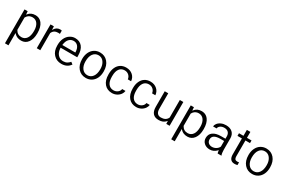

<svg xmlns="http://www.w3.org/2000/svg" viewBox="132 -2021 5317 3589"><g transform="rotate(30 2790.5 -226.5)"><path d="M507.3 -266.6V-258.3Q507.3 -136.7 453.6 -63Q400.4 9.8 310.1 9.8Q217.3 9.8 164.1 -48.8L151.4 -63V-43.9V203.1H75.7V-528.3H144L147.9 -475.1L149.4 -456.5L161.1 -471.2Q213.9 -538.1 308.6 -538.1Q339.4 -538.1 365.5 -530.3Q391.6 -522.5 413.6 -506.8Q435.5 -491.2 453.6 -467.3Q507.3 -395.5 507.3 -266.6ZM392.1 -106Q431.6 -161.1 431.6 -268.6Q431.6 -363.8 392.1 -419.4Q352.1 -476.1 281.7 -476.1Q264.6 -476.1 249 -472.9Q233.4 -469.7 219.7 -463.4Q206.1 -457 193.8 -447.5Q181.6 -438 171.1 -425.3Q160.6 -412.6 152.3 -397L151.4 -395V-393.1V-131.8V-129.9L152.3 -127.9Q194.8 -49.3 282.7 -49.3Q351.6 -49.3 392.1 -106Z M877.4 -533.7V-462.9Q859.9 -465.3 840.3 -465.3Q746.6 -465.3 712.9 -385.3L712.4 -383.8V-382.3V-14.6H636.7V-528.3H710L711.4 -474.6L711.9 -450.2L725.1 -470.7Q767.1 -538.1 844.7 -538.1Q865.2 -538.1 877.4 -533.7Z M1367.2 -83.5Q1302.7 9.8 1177.7 9.8Q1073.2 9.8 1008.3 -60.5Q942.9 -130.9 942.9 -249V-266.1Q942.9 -305.7 950.2 -340.8Q957.5 -376 972.2 -407.2Q1001.5 -468.8 1053.7 -503.4Q1105.5 -538.1 1166.5 -538.1Q1266.1 -538.1 1321.3 -471.2Q1376.5 -403.8 1376.5 -276.9V-245.6H1025.9H1018.6V-237.8Q1020.5 -153.8 1065.9 -101.6Q1111.8 -49.3 1182.6 -49.3Q1232.4 -49.3 1267.6 -69.8Q1298.8 -88.4 1322.8 -117.7ZM1261.7 -436.5Q1226.6 -478.5 1166.5 -478.5Q1147.5 -478.5 1130.1 -473.6Q1112.8 -468.8 1097.7 -459Q1082.5 -449.2 1069.3 -434.6Q1030.8 -391.1 1021.5 -314L1020.5 -305.2H1028.8H1293.5H1300.8V-313V-319.8V-320.3Q1298.8 -357.4 1289.1 -386.5Q1279.3 -415.5 1261.7 -436.5Z M1471.7 -262.7V-269Q1471.7 -308.1 1479 -343.3Q1486.3 -378.4 1501.2 -409.4Q1516.1 -440.4 1536.6 -464.1Q1557.1 -487.8 1583.5 -504.4Q1636.2 -538.1 1704.1 -538.1Q1756.8 -538.1 1798.8 -519.5Q1840.8 -501 1873 -463.9Q1938 -389.2 1938 -264.6V-258.3Q1938 -180.7 1909.2 -119.1Q1880.4 -58.1 1827.4 -24.2Q1774.4 9.8 1705.1 9.8Q1601.1 9.8 1536.6 -64.5Q1471.7 -139.2 1471.7 -262.7ZM1590.3 -420.4Q1547.9 -363.3 1547.9 -258.3Q1547.9 -164.6 1590.3 -107.4Q1611.3 -78.6 1640.4 -64Q1669.4 -49.3 1705.1 -49.3Q1777.3 -49.3 1820.3 -108.4Q1862.3 -166 1862.3 -269Q1862.3 -292 1859.6 -313Q1856.9 -334 1851.6 -352.8Q1846.2 -371.6 1838.1 -388.4Q1830.1 -405.3 1819.3 -419.4Q1805.2 -439 1787.4 -452.1Q1769.5 -465.3 1748.8 -471.9Q1728 -478.5 1704.1 -478.5Q1633.8 -478.5 1590.3 -420.4Z M2157.2 -103.5Q2197.3 -49.3 2270.5 -49.3Q2283.2 -49.3 2295.2 -51.3Q2307.1 -53.2 2318.1 -57.1Q2329.1 -61 2339.6 -66.9Q2350.1 -72.8 2359.4 -80.1Q2395 -108.9 2401.4 -151.9H2472.7Q2468.3 -112.8 2443.4 -77.1Q2415 -37.6 2369.1 -13.7Q2345.7 -2 2321 3.9Q2296.4 9.8 2270.5 9.8Q2166 9.8 2104.5 -61.5Q2042.5 -133.8 2042.5 -259.3V-274.9Q2042.5 -352.1 2070.3 -412.6Q2097.7 -472.2 2148.7 -505.1Q2199.7 -538.1 2270 -538.1Q2313.5 -538.1 2348.9 -525.1Q2384.3 -512.2 2412.6 -486.8Q2466.8 -438 2472.7 -361.3H2401.9Q2396 -411.1 2361.3 -443.4Q2324.2 -478.5 2270 -478.5Q2255.9 -478.5 2242.7 -476.3Q2229.5 -474.1 2217.5 -469.7Q2205.6 -465.3 2194.8 -459Q2184.1 -452.6 2174.8 -443.8Q2165.5 -435.1 2157.7 -424.3Q2137.7 -397.5 2127.9 -359.1Q2118.2 -320.8 2118.2 -271.5V-253.4Q2118.2 -156.2 2157.2 -103.5Z M2680.7 -103.5Q2720.7 -49.3 2793.9 -49.3Q2806.6 -49.3 2818.6 -51.3Q2830.6 -53.2 2841.6 -57.1Q2852.5 -61 2863 -66.9Q2873.5 -72.8 2882.8 -80.1Q2918.5 -108.9 2924.8 -151.9H2996.1Q2991.7 -112.8 2966.8 -77.1Q2938.5 -37.6 2892.6 -13.7Q2869.1 -2 2844.5 3.9Q2819.8 9.8 2793.9 9.8Q2689.5 9.8 2627.9 -61.5Q2565.9 -133.8 2565.9 -259.3V-274.9Q2565.9 -352.1 2593.8 -412.6Q2621.1 -472.2 2672.1 -505.1Q2723.1 -538.1 2793.5 -538.1Q2836.9 -538.1 2872.3 -525.1Q2907.7 -512.2 2936 -486.8Q2990.2 -438 2996.1 -361.3H2925.3Q2919.4 -411.1 2884.8 -443.4Q2847.7 -478.5 2793.5 -478.5Q2779.3 -478.5 2766.1 -476.3Q2752.9 -474.1 2741 -469.7Q2729 -465.3 2718.3 -459Q2707.5 -452.6 2698.2 -443.8Q2689 -435.1 2681.2 -424.3Q2661.1 -397.5 2651.4 -359.1Q2641.6 -320.8 2641.6 -271.5V-253.4Q2641.6 -156.2 2680.7 -103.5Z M3438.5 -64 3426.3 -49.8Q3375.5 9.8 3276.9 9.8Q3195.8 9.8 3153.8 -37.1Q3111.3 -84 3110.8 -177.2V-513.7H3186.5V-179.7Q3186.5 -117.7 3213.1 -85Q3239.7 -52.2 3291.5 -52.2Q3399.9 -52.2 3436 -133.8L3436.5 -135.3V-136.7V-513.7H3512.2V0H3440.4L3439 -45.4Z M4095.7 -266.6V-258.3Q4095.7 -136.7 4042 -63Q3988.8 9.8 3898.4 9.8Q3805.7 9.8 3752.4 -48.8L3739.7 -63V-43.9V203.1H3664.1V-528.3H3732.4L3736.3 -475.1L3737.8 -456.5L3749.5 -471.2Q3802.2 -538.1 3897 -538.1Q3927.7 -538.1 3953.9 -530.3Q3980 -522.5 4002 -506.8Q4023.9 -491.2 4042 -467.3Q4095.7 -395.5 4095.7 -266.6ZM3980.5 -106Q4020 -161.1 4020 -268.6Q4020 -363.8 3980.5 -419.4Q3940.4 -476.1 3870.1 -476.1Q3853 -476.1 3837.4 -472.9Q3821.8 -469.7 3808.1 -463.4Q3794.4 -457 3782.2 -447.5Q3770 -438 3759.5 -425.3Q3749 -412.6 3740.7 -397L3739.7 -395V-393.1V-131.8V-129.9L3740.7 -127.9Q3783.2 -49.3 3871.1 -49.3Q3939.9 -49.3 3980.5 -106Z M4630.9 -0.5H4548.8Q4542.5 -16.1 4538.6 -50.8L4536.6 -66.4L4525.9 -55.2Q4465.3 9.8 4380.9 9.8Q4305.7 9.8 4257.3 -33.7Q4210 -76.7 4210 -142.6Q4210 -223.1 4269.5 -267.6Q4330.6 -313 4441.9 -313H4529.8H4537.1V-320.8V-364.3Q4537.1 -417 4506.6 -448.5Q4476.1 -480 4418 -480Q4367.2 -480 4332.5 -454.1Q4316.9 -442.4 4307.9 -427.7Q4298.8 -413.1 4297.4 -396.5H4221.2Q4223.6 -429.7 4247.1 -460.9Q4274.4 -496.6 4320.8 -517.1Q4343.8 -527.8 4369.4 -533Q4395 -538.1 4423.3 -538.1Q4511.7 -538.1 4561.5 -493.2Q4586.4 -470.7 4599.1 -439.9Q4611.8 -409.2 4612.8 -369.6V-119.6Q4612.8 -45.4 4630.9 -0.5ZM4316.4 -80.6Q4347.2 -54.2 4394 -54.2Q4438.5 -54.2 4478 -78.1Q4518.1 -102.1 4536.1 -140.6L4537.1 -142.1V-143.6V-255.9V-263.7H4529.8H4459Q4285.6 -263.7 4285.6 -155.3Q4285.6 -107.9 4316.4 -80.6Z M4801.3 -656.2H4877V-535.6V-528.3H4884.3H4975.6V-471.2H4884.3H4877V-463.9V-126Q4877 -90.3 4891.6 -71.8Q4907.2 -52.7 4942.4 -52.7Q4956.1 -52.7 4978 -57.1V1.5Q4945.8 9.8 4916 9.8Q4858.9 9.8 4830.1 -25.4Q4801.3 -60.5 4801.3 -127.4V-463.9V-471.2H4793.9H4705.1V-528.3H4793.9H4801.3V-535.6Z M5062 -262.7V-269Q5062 -308.1 5069.3 -343.3Q5076.7 -378.4 5091.6 -409.4Q5106.4 -440.4 5127 -464.1Q5147.5 -487.8 5173.8 -504.4Q5226.6 -538.1 5294.4 -538.1Q5347.2 -538.1 5389.2 -519.5Q5431.2 -501 5463.4 -463.9Q5528.3 -389.2 5528.3 -264.6V-258.3Q5528.3 -180.7 5499.5 -119.1Q5470.7 -58.1 5417.7 -24.2Q5364.7 9.8 5295.4 9.8Q5191.4 9.8 5127 -64.5Q5062 -139.2 5062 -262.7ZM5180.7 -420.4Q5138.2 -363.3 5138.2 -258.3Q5138.2 -164.6 5180.7 -107.4Q5201.7 -78.6 5230.7 -64Q5259.8 -49.3 5295.4 -49.3Q5367.7 -49.3 5410.6 -108.4Q5452.6 -166 5452.6 -269Q5452.6 -292 5450 -313Q5447.3 -334 5441.9 -352.8Q5436.5 -371.6 5428.5 -388.4Q5420.4 -405.3 5409.7 -419.4Q5395.5 -439 5377.7 -452.1Q5359.9 -465.3 5339.1 -471.9Q5318.4 -478.5 5294.4 -478.5Q5224.1 -478.5 5180.7 -420.4Z"/></g></svg>

Font: Shabnam Light FD
Style: Light-FD
Weight: 300
Foundry: DejaVu fonts team - Redesigned by Saber Rastikerdar - Based on Vazir font
Version: Version 5.0.0